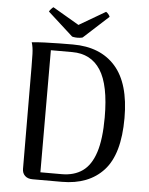

<svg xmlns="http://www.w3.org/2000/svg" viewBox="-59 -933 761 981"><g transform="rotate(5 321.5 -442.5)"><path d="M145 0Q120 0 106 -13.5Q92 -27 92 -49L90 -572Q90 -602 89 -637.5Q88 -673 80 -697Q107 -700 145 -701.5Q183 -703 222 -703.5Q261 -704 291 -704Q432 -704 509 -617Q586 -530 586 -352Q586 -167 509.5 -83.5Q433 0 295 0ZM182 -39H291Q355 -39 398 -69.5Q441 -100 463 -167.5Q485 -235 485 -347Q485 -513 436 -589Q387 -665 291 -665H181ZM337 -744Q331 -742 320.5 -741Q310 -740 299.5 -741Q289 -742 283 -744L154 -861Q156 -866 163 -874Q170 -882 175 -885L310 -806L445 -885Q451 -882 457.5 -874Q464 -866 465 -861Z"/></g></svg>

Font: Arima Medium
Style: Regular
Weight: 500
Designer: Joana Correia and Natanael Gama
Foundry: NDISCOVER
Version: Version 1.101;gftools[0.9.23]